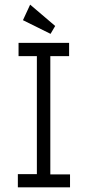

<svg xmlns="http://www.w3.org/2000/svg" viewBox="-20 -808 390 828"><path d="M57 0V-57H139V-566H60V-623H278V-566H197V-56H282V0ZM198 -662 79 -721 110 -788 218 -696Z"/></svg>

Font: Inconsolata ExtraCondensed
Style: Regular
Weight: 400
Width: 2
Monospace: yes
Designer: Raph Levien, Cyreal, Brenton Simpson
Foundry: Raph Levien, Cyreal, Google
Version: Version 3.001; ttfautohint (v1.8.2.53-6de2)